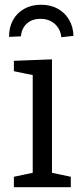

<svg xmlns="http://www.w3.org/2000/svg" viewBox="-20 -778 338 798"><path d="M196 -51.3 187.3 -61.7 274.3 -43.3V0H37.7V-43.3L124.7 -61.7L116 -51.3V-473L124 -464.3L37.7 -482V-525.3L196 -531.3ZM150.7 -758.3Q190 -758.3 219.7 -742Q249.3 -725.7 266.8 -696.5Q284.3 -667.3 285.3 -629L235 -623.3Q231 -658.3 207.3 -679Q183.7 -699.7 148.3 -699.7Q113.3 -699.7 91.7 -680.2Q70 -660.7 67 -627L17.7 -624.7Q17.3 -664.3 33.8 -694.3Q50.3 -724.3 80.7 -741.3Q111 -758.3 150.7 -758.3Z"/></svg>

Font: Bitter Thin
Style: Regular
Weight: 100
Designer: Sol Matas, and Bitter project Authors
Foundry: Sol Matas
Version: Version 2.002